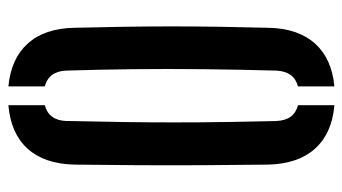

<svg xmlns="http://www.w3.org/2000/svg" viewBox="-208 -640 855 480"><g transform="rotate(-90 220.0 -400.5)"><path d="M48 -157Q47 -235.5 46.5 -318Q46 -400.5 46.5 -483Q47 -565.5 48 -643.5Q50 -718 88 -759.8Q126 -801.5 196.5 -807.5V-716.5Q158.5 -706.5 157 -662.5Q155.5 -595.5 154.5 -527.8Q153.5 -460 153.5 -393Q153.5 -326 154.5 -261.8Q155.5 -197.5 157 -138Q158.5 -93.5 196.5 -83.5V7.5Q126 1.5 88 -40.8Q50 -83 48 -157ZM243.5 7.5V-83.5Q281 -93.5 283 -138Q285.5 -228.5 286.5 -319.5Q287.5 -410.5 286.5 -497.5Q285.5 -584.5 283 -662.5Q281.5 -706.5 243.5 -716.5V-807.5Q313 -801 350.8 -759Q388.5 -717 390 -643.5Q391.5 -584.5 392.5 -523Q393.5 -461.5 393.5 -399.5Q393.5 -337.5 392.5 -276.5Q391.5 -215.5 390 -157Q388.5 -83.5 350.8 -41.2Q313 1 243.5 7.5Z"/></g></svg>

Font: Big Shoulders Stencil Display Thin
Style: Bold
Weight: 700
Version: Version 2.001